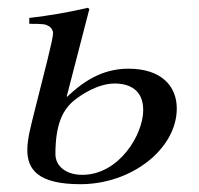

<svg xmlns="http://www.w3.org/2000/svg" viewBox="-20 -461 511 492"><path d="M151 -214 209 -438 205 -441C148 -428 112 -422 55 -415V-400C93 -400 96 -399 105 -394C111 -391 116 -383 116 -376C116 -368 110 -342 102 -309L67 -170C60 -141 50 -106 50 -77C50 -27 77 11 186 11C318 11 433 -80 433 -183C433 -240 394 -285 309 -285C239 -285 190 -249 152 -213ZM347 -179C347 -116 285 -13 191 -13C147 -13 122 -37 122 -66C122 -141 140 -181 173 -206C187 -217 230 -247 274 -247C310 -247 347 -232 347 -179Z"/></svg>

Font: STIXGeneral
Style: Italic
Weight: 400
Italic angle: -16.33°
Designer: MicroPress Inc., with final additions and corrections provided by Coen Hoffman, Elsevier (retired)
Version: Version 1.1.0